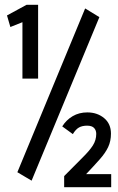

<svg xmlns="http://www.w3.org/2000/svg" viewBox="-20 -706 490 796"><path d="M73 -380V-614L23 -594L9 -642L90 -686H138V-380ZM111 43 52 8 333 -671 392 -635ZM246 70V24Q292 -23 321.5 -52Q351 -81 365 -103Q379 -125 379 -151Q379 -166 370 -175.5Q361 -185 341 -185Q321 -185 307.5 -177.5Q294 -170 282 -150L238 -182Q255 -209 281.5 -224.5Q308 -240 342 -240Q383 -240 411.5 -216.5Q440 -193 440 -152Q440 -121 428.5 -96.5Q417 -72 394 -46Q371 -20 337 16H441V70Z"/></svg>

Font: Inconsolata SemiCondensed Bold
Style: Regular
Weight: 700
Width: 4
Monospace: yes
Designer: Raph Levien, Cyreal, Brenton Simpson
Foundry: Raph Levien, Cyreal, Google
Version: Version 3.001; ttfautohint (v1.8.2.53-6de2)